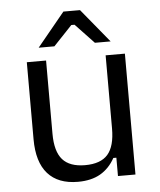

<svg xmlns="http://www.w3.org/2000/svg" viewBox="-53 -788 705 845"><g transform="rotate(-5 299.0 -366.0)"><path d="M257.6 10Q170 10 124.4 -41.4Q78.8 -92.8 78.8 -193.7V-534H163.9V-210.6Q163.9 -132.3 195.6 -96.3Q227.4 -60.3 295.3 -60.3Q364.2 -60.3 395.6 -96.3Q427 -132.3 427 -210.6V-534H512.1V0H434.8V-81H421.4Q396.8 -36.3 356.7 -13.1Q316.6 10 257.6 10ZM136.3 -593.1 258.6 -742H332L454.3 -593.1H384.8L302.5 -680H288.1L205.8 -593.1Z"/></g></svg>

Font: Mozilla Text ExtraLight
Style: Regular
Weight: 200
Designer: Studio DRAMA
Foundry: Studio DRAMA
Version: Version 1.000